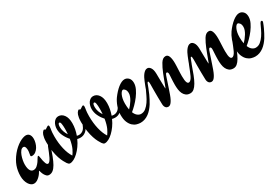

<svg xmlns="http://www.w3.org/2000/svg" viewBox="5 -829 1967 1349"><g transform="rotate(-30 989.0 -154.0)"><path d="M272 -169.9Q257.3 -126 244.6 -93Q231.9 -60.1 219.2 -37.8Q206.5 -15.6 192.1 -4.4Q177.7 6.8 160.2 6.8Q147.9 6.8 139.9 -1Q131.8 -8.8 126.5 -18.6Q121.1 -28.3 118.4 -37.4Q115.7 -46.4 114.7 -49.3Q114.3 -50.3 113.8 -52.2Q113.3 -54.2 112.3 -54.2Q111.3 -54.2 110.6 -52.7Q109.9 -51.3 108.9 -49.8Q107.4 -46.4 101.1 -37.1Q94.7 -27.8 85.2 -18.1Q75.7 -8.3 63.5 -0.7Q51.3 6.8 37.1 6.8Q25.9 6.8 15.4 -0.5Q4.9 -7.8 -2.9 -20.3Q-10.7 -32.7 -15.4 -49.8Q-20 -66.9 -20 -86.4Q-20 -128.9 -6.6 -166.3Q6.8 -203.6 37.1 -241.2Q51.8 -259.3 68.1 -273.4Q84.5 -287.6 100.1 -297.1Q115.7 -306.6 130.1 -311.5Q144.5 -316.4 154.8 -316.4Q161.6 -316.4 168.5 -314Q175.3 -311.5 180.7 -305.7Q186 -299.8 189.2 -290.3Q192.4 -280.8 192.4 -267.1Q192.4 -252.4 187.7 -235.4Q183.1 -218.3 174.1 -203.4Q165 -188.5 151.9 -178.7Q138.7 -168.9 122.1 -168.9Q111.8 -168.9 111.8 -176.8Q111.8 -182.1 114.5 -194.3Q117.2 -206.5 117.2 -217.8Q117.2 -222.2 116.7 -228.3Q116.2 -234.4 114.3 -240.2Q112.3 -246.1 108.9 -250Q105.5 -253.9 99.6 -253.9Q86.4 -253.9 76.7 -241.7Q66.9 -229.5 60.3 -211.9Q53.7 -194.3 50.3 -175.3Q46.9 -156.2 46.9 -142.6Q46.9 -124 49.8 -111.6Q52.7 -99.1 57.6 -91.6Q62.5 -84 68.8 -80.8Q75.2 -77.6 82 -77.6Q98.1 -77.6 110.8 -88.6Q123.5 -99.6 132.8 -113Q142.1 -126.5 148.2 -137.5Q154.3 -148.4 158.2 -148.4Q162.6 -148.4 164.1 -138.2Q167 -116.2 170.4 -102.1Q173.8 -87.9 177.2 -79.8Q180.7 -71.8 184.3 -68.6Q188 -65.4 191.9 -65.4Q199.2 -65.4 206.5 -74Q213.9 -82.5 221.2 -97.2Q228.5 -111.8 236.3 -131.3Q244.1 -150.9 252.9 -172.9Q258.3 -185.1 265.6 -185.1Q272.9 -185.1 272.9 -176.3Q272.9 -172.9 272 -169.9Z M554.2 -169.9Q544.4 -141.6 524.9 -125.7Q505.4 -109.9 480.5 -109.9Q467.8 -109.9 456.1 -113.3Q443.8 -85.9 427.7 -63.5Q411.6 -41 394.3 -24.7Q377 -8.3 359.9 0.7Q342.8 9.8 328.1 9.8Q321.3 9.8 316.9 6.1Q312.5 2.4 307.1 -4.9Q301.3 -13.7 292.5 -29.8Q283.7 -45.9 275.6 -70.1Q267.6 -94.2 262 -127.2Q256.3 -160.2 256.3 -202.6Q256.3 -222.7 258.5 -236.1Q260.7 -249.5 263.7 -258.3Q266.6 -267.1 270 -272.2Q273.4 -277.3 276.4 -280.3Q279.3 -283.2 281.7 -285.4Q284.2 -287.6 286.1 -287.6Q289.1 -287.6 291.5 -284.9Q293.9 -282.2 296.4 -282.2Q298.3 -282.2 302.2 -284.7Q306.2 -287.1 310.3 -290Q314.5 -293 318.6 -295.4Q322.8 -297.9 325.2 -297.9Q327.6 -297.9 329.8 -295.2Q332 -292.5 332 -285.6Q332 -278.8 331.1 -273.2Q330.1 -267.6 328.9 -259.5Q327.6 -251.5 326.7 -239.7Q325.7 -228 325.7 -209.5Q325.7 -154.8 336.9 -107.4Q348.1 -60.1 368.2 -29.8Q373 -36.6 379.2 -46.1Q385.3 -55.7 391.4 -68.8Q397.5 -82 402.6 -99.9Q407.7 -117.7 411.6 -141.1Q402.8 -150.4 394.3 -162.8Q385.7 -175.3 378.4 -190.9Q372.1 -204.1 369.1 -218Q366.2 -231.9 366.2 -244.6Q366.2 -259.8 370.4 -273.4Q374.5 -287.1 381.6 -297.1Q388.7 -307.1 398.4 -313Q408.2 -318.8 419.4 -318.8Q446.3 -318.8 464.1 -294.7Q481.9 -270.5 481.9 -227.1Q481.9 -202.6 477.3 -179.4Q472.7 -156.2 464.8 -134.3Q473.6 -131.8 481.4 -131.8Q499 -131.8 513.2 -142.1Q527.3 -152.3 535.2 -172.9Q539.6 -185.1 547.4 -185.1Q550.3 -185.1 553 -183.1Q555.7 -181.2 555.7 -177.2Q555.7 -174.3 554.2 -169.9ZM392.1 -244.1Q392.1 -228 398.2 -209.7Q404.3 -191.4 415.5 -175.3Q416.5 -185.1 417 -196Q417.5 -207 417.5 -219.2Q417.5 -243.7 414.6 -260Q411.6 -276.4 403.8 -275.9Q399.9 -275.9 397.5 -272.7Q395 -269.5 393.8 -264.6Q392.6 -259.8 392.3 -254.4Q392.1 -249 392.1 -244.1Z M836.4 -169.9Q826.7 -141.6 807.1 -125.7Q787.6 -109.9 762.7 -109.9Q750 -109.9 738.3 -113.3Q726.1 -85.9 710 -63.5Q693.8 -41 676.5 -24.7Q659.2 -8.3 642.1 0.7Q625 9.8 610.4 9.8Q603.5 9.8 599.1 6.1Q594.7 2.4 589.4 -4.9Q583.5 -13.7 574.7 -29.8Q565.9 -45.9 557.9 -70.1Q549.8 -94.2 544.2 -127.2Q538.6 -160.2 538.6 -202.6Q538.6 -222.7 540.8 -236.1Q543 -249.5 545.9 -258.3Q548.8 -267.1 552.2 -272.2Q555.7 -277.3 558.6 -280.3Q561.5 -283.2 564 -285.4Q566.4 -287.6 568.4 -287.6Q571.3 -287.6 573.7 -284.9Q576.2 -282.2 578.6 -282.2Q580.6 -282.2 584.5 -284.7Q588.4 -287.1 592.5 -290Q596.7 -293 600.8 -295.4Q605 -297.9 607.4 -297.9Q609.9 -297.9 612.1 -295.2Q614.3 -292.5 614.3 -285.6Q614.3 -278.8 613.3 -273.2Q612.3 -267.6 611.1 -259.5Q609.9 -251.5 608.9 -239.7Q607.9 -228 607.9 -209.5Q607.9 -154.8 619.1 -107.4Q630.4 -60.1 650.4 -29.8Q655.3 -36.6 661.4 -46.1Q667.5 -55.7 673.6 -68.8Q679.7 -82 684.8 -99.9Q689.9 -117.7 693.8 -141.1Q685.1 -150.4 676.5 -162.8Q668 -175.3 660.6 -190.9Q654.3 -204.1 651.4 -218Q648.4 -231.9 648.4 -244.6Q648.4 -259.8 652.6 -273.4Q656.7 -287.1 663.8 -297.1Q670.9 -307.1 680.7 -313Q690.4 -318.8 701.7 -318.8Q728.5 -318.8 746.3 -294.7Q764.2 -270.5 764.2 -227.1Q764.2 -202.6 759.5 -179.4Q754.9 -156.2 747.1 -134.3Q755.9 -131.8 763.7 -131.8Q781.2 -131.8 795.4 -142.1Q809.6 -152.3 817.4 -172.9Q821.8 -185.1 829.6 -185.1Q832.5 -185.1 835.2 -183.1Q837.9 -181.2 837.9 -177.2Q837.9 -174.3 836.4 -169.9ZM674.3 -244.1Q674.3 -228 680.4 -209.7Q686.5 -191.4 697.8 -175.3Q698.7 -185.1 699.2 -196Q699.7 -207 699.7 -219.2Q699.7 -243.7 696.8 -260Q693.8 -276.4 686 -275.9Q682.1 -275.9 679.7 -272.7Q677.2 -269.5 676 -264.6Q674.8 -259.8 674.6 -254.4Q674.3 -249 674.3 -244.1Z M1060.5 -185.1Q1063.5 -185.1 1065.7 -183.1Q1067.9 -181.2 1067.9 -177.2Q1067.9 -173.3 1066.4 -169.9Q1059.1 -149.4 1050.5 -131.3Q1042 -113.3 1034.7 -99.1Q1025.9 -83 1017.6 -68.8Q1007.3 -52.7 994.9 -38.3Q982.4 -23.9 967.8 -12.9Q953.1 -2 936 4.4Q918.9 10.7 899.9 10.7Q885.7 10.7 868.9 5.9Q852.1 1 837.6 -12.2Q823.2 -25.4 813.7 -48.3Q804.2 -71.3 804.2 -107.4Q804.2 -124 807.4 -141.1Q810.5 -158.2 816.2 -173.8Q821.8 -189.5 828.9 -203.1Q835.9 -216.8 843.3 -227.1Q856 -244.6 870.1 -260Q884.3 -275.4 898.7 -286.9Q913.1 -298.3 926.8 -304.7Q940.4 -311 952.1 -311Q970.7 -311 984.6 -296.9Q998.5 -282.7 998.5 -256.3Q998.5 -233.4 986.8 -208.7Q975.1 -184.1 957.5 -160.6Q939.9 -137.2 919.9 -117.2Q899.9 -97.2 883.3 -84Q892.1 -62 905.8 -51.8Q919.4 -41.5 933.6 -41.5Q955.6 -41.5 972.9 -55.7Q990.2 -69.8 1004.2 -90.3Q1018.1 -110.8 1028.6 -133.3Q1039.1 -155.8 1047.4 -172.9Q1050.3 -178.7 1053.2 -181.9Q1056.2 -185.1 1060.5 -185.1ZM870.6 -161.6Q870.6 -132.8 875 -110.8Q884.8 -120.6 894.8 -133.1Q904.8 -145.5 912.8 -158.7Q920.9 -171.9 926 -185.5Q931.2 -199.2 931.2 -211.9Q931.2 -231.4 922.9 -242.2Q914.6 -252.9 906.2 -252.9Q901.4 -252.9 895.3 -246.8Q889.2 -240.7 883.5 -229Q877.9 -217.3 874.3 -200.4Q870.6 -183.6 870.6 -161.6Z M1410.2 -185.1Q1413.1 -185.1 1415.3 -182.9Q1417.5 -180.7 1417.5 -176.8Q1417.5 -172.9 1416 -169.4Q1400.9 -126 1388.2 -93Q1375.5 -60.1 1362.5 -38.1Q1349.6 -16.1 1335.9 -4.9Q1322.3 6.3 1305.7 6.3Q1285.2 6.3 1272.5 -3.2Q1259.8 -12.7 1252.4 -27.8Q1245.1 -43 1242.7 -61.8Q1240.2 -80.6 1240.2 -99.1Q1240.2 -112.3 1240.7 -125.2Q1241.2 -138.2 1241.9 -149.9Q1242.7 -161.6 1243.2 -170.9Q1243.7 -180.2 1243.7 -186Q1243.7 -195.3 1240.5 -199.5Q1237.3 -203.6 1233.4 -203.6Q1229 -203.6 1226.1 -199.5Q1223.1 -195.3 1221.2 -189.9Q1218.8 -184.1 1213.9 -168.9Q1209 -153.8 1202.6 -134.8Q1196.3 -115.7 1189.2 -95Q1182.1 -74.2 1176.3 -57.6Q1168.5 -36.1 1161.4 -22.7Q1154.3 -9.3 1147.9 -2Q1141.6 5.4 1135.5 8.1Q1129.4 10.7 1124 10.7Q1119.1 10.7 1114 8.8Q1108.9 6.8 1104.7 2.4Q1100.6 -2 1097.7 -9.5Q1094.7 -17.1 1094.7 -28.8Q1093.8 -53.7 1093.5 -82.8Q1093.3 -111.8 1093.3 -139.6Q1093.3 -152.8 1093.5 -165Q1093.8 -177.2 1093.8 -187.5Q1093.8 -201.7 1092.3 -207.8Q1090.8 -213.9 1088.4 -213.9Q1083 -213.9 1079.3 -203.4Q1075.7 -192.9 1066.9 -170.9Q1064 -163.6 1060.8 -160.6Q1057.6 -157.7 1054.2 -157.7Q1051.3 -157.7 1049.1 -159.9Q1046.9 -162.1 1046.9 -167.5Q1046.9 -170.4 1049.3 -178Q1051.8 -185.5 1055.4 -194.6Q1059.1 -203.6 1062.7 -213.1Q1066.4 -222.7 1069.3 -229.5Q1073.7 -240.7 1079.8 -252.7Q1085.9 -264.6 1093.5 -274.7Q1101.1 -284.7 1110.1 -291.3Q1119.1 -297.9 1129.9 -297.9Q1144 -297.9 1155 -282.2Q1166 -266.6 1167 -234.9Q1167.5 -209.5 1167.7 -186.8Q1168 -164.1 1168.5 -147.2Q1168.9 -130.4 1169.2 -120.4Q1169.4 -110.4 1169.9 -110.4Q1170.9 -110.4 1174.3 -119.1Q1177.7 -127.9 1183.1 -142.3Q1188.5 -156.7 1195.3 -175Q1202.1 -193.4 1209.7 -212.2Q1217.3 -231 1225.6 -248.3Q1233.9 -265.6 1242.2 -278.8Q1251 -293 1261 -300.3Q1271 -307.6 1283.7 -307.6Q1301.3 -307.6 1309.1 -286.9Q1316.9 -266.1 1316.9 -231Q1316.9 -222.2 1316.4 -209.5Q1315.9 -196.8 1315.2 -182.6Q1314.5 -168.5 1314 -154.3Q1313.5 -140.1 1313.5 -128.4Q1313.5 -108.4 1315.2 -95.9Q1316.9 -83.5 1319.8 -76.7Q1322.8 -69.8 1326.2 -67.4Q1329.6 -64.9 1333 -64.9Q1342.8 -64.9 1350.8 -73.7Q1358.9 -82.5 1366.2 -97.7Q1373.5 -112.8 1380.9 -132.1Q1388.2 -151.4 1397 -172.9Q1401.4 -185.1 1410.2 -185.1Z M1760.3 -185.1Q1763.2 -185.1 1765.4 -182.9Q1767.6 -180.7 1767.6 -176.8Q1767.6 -172.9 1766.1 -169.4Q1751 -126 1738.3 -93Q1725.6 -60.1 1712.6 -38.1Q1699.7 -16.1 1686 -4.9Q1672.4 6.3 1655.8 6.3Q1635.3 6.3 1622.6 -3.2Q1609.9 -12.7 1602.5 -27.8Q1595.2 -43 1592.8 -61.8Q1590.3 -80.6 1590.3 -99.1Q1590.3 -112.3 1590.8 -125.2Q1591.3 -138.2 1592 -149.9Q1592.8 -161.6 1593.3 -170.9Q1593.8 -180.2 1593.8 -186Q1593.8 -195.3 1590.6 -199.5Q1587.4 -203.6 1583.5 -203.6Q1579.1 -203.6 1576.2 -199.5Q1573.2 -195.3 1571.3 -189.9Q1568.8 -184.1 1564 -168.9Q1559.1 -153.8 1552.7 -134.8Q1546.4 -115.7 1539.3 -95Q1532.2 -74.2 1526.4 -57.6Q1518.6 -36.1 1511.5 -22.7Q1504.4 -9.3 1498 -2Q1491.7 5.4 1485.6 8.1Q1479.5 10.7 1474.1 10.7Q1469.2 10.7 1464.1 8.8Q1459 6.8 1454.8 2.4Q1450.7 -2 1447.8 -9.5Q1444.8 -17.1 1444.8 -28.8Q1443.8 -53.7 1443.6 -82.8Q1443.4 -111.8 1443.4 -139.6Q1443.4 -152.8 1443.6 -165Q1443.8 -177.2 1443.8 -187.5Q1443.8 -201.7 1442.4 -207.8Q1440.9 -213.9 1438.5 -213.9Q1433.1 -213.9 1429.4 -203.4Q1425.8 -192.9 1417 -170.9Q1414.1 -163.6 1410.9 -160.6Q1407.7 -157.7 1404.3 -157.7Q1401.4 -157.7 1399.2 -159.9Q1397 -162.1 1397 -167.5Q1397 -170.4 1399.4 -178Q1401.9 -185.5 1405.5 -194.6Q1409.2 -203.6 1412.8 -213.1Q1416.5 -222.7 1419.4 -229.5Q1423.8 -240.7 1429.9 -252.7Q1436 -264.6 1443.6 -274.7Q1451.2 -284.7 1460.2 -291.3Q1469.2 -297.9 1480 -297.9Q1494.1 -297.9 1505.1 -282.2Q1516.1 -266.6 1517.1 -234.9Q1517.6 -209.5 1517.8 -186.8Q1518.1 -164.1 1518.6 -147.2Q1519 -130.4 1519.3 -120.4Q1519.5 -110.4 1520 -110.4Q1521 -110.4 1524.4 -119.1Q1527.8 -127.9 1533.2 -142.3Q1538.6 -156.7 1545.4 -175Q1552.2 -193.4 1559.8 -212.2Q1567.4 -231 1575.7 -248.3Q1584 -265.6 1592.3 -278.8Q1601.1 -293 1611.1 -300.3Q1621.1 -307.6 1633.8 -307.6Q1651.4 -307.6 1659.2 -286.9Q1667 -266.1 1667 -231Q1667 -222.2 1666.5 -209.5Q1666 -196.8 1665.3 -182.6Q1664.6 -168.5 1664.1 -154.3Q1663.6 -140.1 1663.6 -128.4Q1663.6 -108.4 1665.3 -95.9Q1667 -83.5 1669.9 -76.7Q1672.9 -69.8 1676.3 -67.4Q1679.7 -64.9 1683.1 -64.9Q1692.9 -64.9 1700.9 -73.7Q1709 -82.5 1716.3 -97.7Q1723.6 -112.8 1731 -132.1Q1738.3 -151.4 1747.1 -172.9Q1751.5 -185.1 1760.3 -185.1Z M1990.7 -185.1Q1993.7 -185.1 1995.8 -183.1Q1998 -181.2 1998 -177.2Q1998 -173.3 1996.6 -169.9Q1989.3 -149.4 1980.7 -131.3Q1972.2 -113.3 1964.8 -99.1Q1956.1 -83 1947.8 -68.8Q1937.5 -52.7 1925 -38.3Q1912.6 -23.9 1897.9 -12.9Q1883.3 -2 1866.2 4.4Q1849.1 10.7 1830.1 10.7Q1815.9 10.7 1799.1 5.9Q1782.2 1 1767.8 -12.2Q1753.4 -25.4 1743.9 -48.3Q1734.4 -71.3 1734.4 -107.4Q1734.4 -124 1737.5 -141.1Q1740.7 -158.2 1746.3 -173.8Q1752 -189.5 1759 -203.1Q1766.1 -216.8 1773.4 -227.1Q1786.1 -244.6 1800.3 -260Q1814.5 -275.4 1828.9 -286.9Q1843.3 -298.3 1856.9 -304.7Q1870.6 -311 1882.3 -311Q1900.9 -311 1914.8 -296.9Q1928.7 -282.7 1928.7 -256.3Q1928.7 -233.4 1917 -208.7Q1905.3 -184.1 1887.7 -160.6Q1870.1 -137.2 1850.1 -117.2Q1830.1 -97.2 1813.5 -84Q1822.3 -62 1835.9 -51.8Q1849.6 -41.5 1863.8 -41.5Q1885.7 -41.5 1903.1 -55.7Q1920.4 -69.8 1934.3 -90.3Q1948.2 -110.8 1958.7 -133.3Q1969.2 -155.8 1977.5 -172.9Q1980.5 -178.7 1983.4 -181.9Q1986.3 -185.1 1990.7 -185.1ZM1800.8 -161.6Q1800.8 -132.8 1805.2 -110.8Q1814.9 -120.6 1825 -133.1Q1835 -145.5 1843 -158.7Q1851.1 -171.9 1856.2 -185.5Q1861.3 -199.2 1861.3 -211.9Q1861.3 -231.4 1853 -242.2Q1844.7 -252.9 1836.4 -252.9Q1831.5 -252.9 1825.4 -246.8Q1819.3 -240.7 1813.7 -229Q1808.1 -217.3 1804.4 -200.4Q1800.8 -183.6 1800.8 -161.6Z"/></g></svg>

Font: Engagement
Style: Regular
Weight: 400
Designer: Astigmatic (AOETI)
Foundry: Astigmatic (AOETI)
Version: Version 1.000